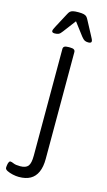

<svg xmlns="http://www.w3.org/2000/svg" viewBox="-155 -764 571 1023"><g transform="rotate(15 130.5 -253.0)"><path d="M63 212Q47 212 29 208Q11 204 -2 197.5Q-15 191 -15 182Q-15 179 -14.5 173Q-14 167 -12.5 160.5Q-11 154 -8 149Q-5 144 -2 144Q6 144 18 149.5Q30 155 55 155Q86 155 98.5 139.5Q111 124 111 82V-507Q111 -516 117.5 -520.5Q124 -525 140 -525H148Q164 -525 170.5 -520.5Q177 -516 177 -507V82Q177 126 164 155Q151 184 126 198Q101 212 63 212ZM50 -576Q42 -576 38 -578.5Q34 -581 34 -586Q34 -591 38 -599Q42 -607 46 -615L87 -692Q92 -702 97.5 -707.5Q103 -713 113.5 -715.5Q124 -718 143 -718Q162 -718 172.5 -715.5Q183 -713 188.5 -707.5Q194 -702 199 -692L240 -615Q246 -604 249 -597.5Q252 -591 252 -586Q252 -581 247.5 -578.5Q243 -576 235 -576Q223 -576 215 -580Q207 -584 196 -598L143 -668L90 -598Q80 -584 71.5 -580Q63 -576 50 -576Z"/></g></svg>

Font: Asap Light
Style: Regular
Weight: 300
Designer: Pablo Cosgaya
Foundry: Omnibus-Type
Version: Version 3.001